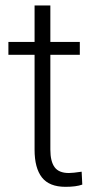

<svg xmlns="http://www.w3.org/2000/svg" viewBox="-20 -684 361 713"><path d="M167 -663.6V-528.3H276.4V-480.5H167V-128.4Q167 -84.5 182.9 -63Q198.7 -41.5 235.8 -41.5Q250.5 -41.5 283.2 -46.4L285.6 1.5Q262.7 9.8 223.1 9.8Q163.1 9.8 135.7 -25.1Q108.4 -60.1 108.4 -127.9V-480.5H11.2V-528.3H108.4V-663.6Z"/></svg>

Font: RobotoInd Light
Style: Regular
Weight: 300
Designer: Google
Version: Version 2.001151; 2014